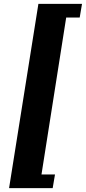

<svg xmlns="http://www.w3.org/2000/svg" viewBox="-20 -820 445 995"><path d="M27 155H253L265 84H195L323 -729H393L405 -800H179Z"/></svg>

Font: Aerodynamic
Style: BdObl
Weight: 500
Designer: Google
Version: Version 2.000980; 2014